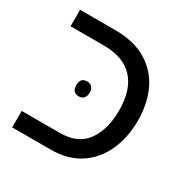

<svg xmlns="http://www.w3.org/2000/svg" viewBox="-139 -715 818 837"><g transform="rotate(30 270.0 -296.0)"><path d="M30 0V-83H222Q313 -83 355 -142.5Q397 -202 397 -296Q397 -400 347 -454.5Q297 -509 197 -509H30V-592H207Q300 -592 363 -555Q426 -518 458 -452Q490 -386 490 -299Q490 -215 459.5 -147Q429 -79 369.5 -39.5Q310 0 222 0ZM180 -300Q180 -337 213 -337Q228 -337 237.5 -328Q247 -319 247 -300Q247 -281 237.5 -271.5Q228 -262 213 -262Q180 -262 180 -300Z"/></g></svg>

Font: Go Noto Kurrent-Regular
Style: Regular
Weight: 400
Designer: Monotype Design Team
Foundry: Monotype Imaging Inc.
Version: Version 2.012; ttfautohint (v1.8.4.7-5d5b)